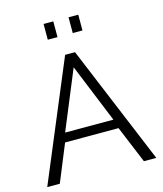

<svg xmlns="http://www.w3.org/2000/svg" viewBox="-131 -1010 939 1107"><g transform="rotate(-15 338.0 -457.0)"><path d="M309 -710H368L663 0H589L497 -222H178L87 0H12ZM481 -277 338 -628 193 -277ZM235 -820V-914H293V-820ZM384 -820V-914H442V-820Z"/></g></svg>

Font: Raleway Thin
Style: Regular
Weight: 400
Version: Version 4.026